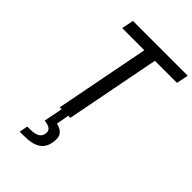

<svg xmlns="http://www.w3.org/2000/svg" viewBox="-295 -839 1242 1242"><g transform="rotate(45 326.5 -218.0)"><path d="M308.5 0 434.5 -648H636.5L653 -730H151.5L135.5 -648H338L212 0H229.5L204 130C249 134.5 274.5 149 267.5 186.5C261 218 238 236.5 176 236.5H151.5L140.5 294.5H177.5C289 294.5 328.5 256.5 340.5 192.5C353 129 327.5 100 274 87L289.5 0Z"/></g></svg>

Font: Monaspace Neon
Style: Italic
Weight: 400
Italic angle: -11°
Designer: Riley Cran & the Lettermatic Team
Foundry: Lettermatic
Version: Version 1.200 (Monaspace Neon)